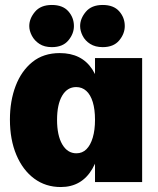

<svg xmlns="http://www.w3.org/2000/svg" viewBox="-20 -734 636 774"><path d="M225 20Q164 20 118 -14Q72 -48 46 -109.5Q20 -171 20 -252Q20 -327 43 -387.5Q66 -448 110.5 -484Q155 -520 221 -520Q309 -520 352 -454.5Q395 -389 395 -258Q395 -126 352 -53Q309 20 225 20ZM288 -116Q312 -116 328.5 -132.5Q345 -149 354 -179.5Q363 -210 363 -251Q363 -293 354 -322.5Q345 -352 328 -367.5Q311 -383 287 -383Q251 -383 230.5 -348Q210 -313 210 -251Q210 -188 231 -152Q252 -116 288 -116ZM363 0V-500H553V0ZM98 -629Q98 -659 121 -686.5Q144 -714 189 -714Q233 -714 255.5 -688.5Q278 -663 278 -629Q278 -598 255.5 -571Q233 -544 189 -544Q159 -544 139 -557Q119 -570 108.5 -590Q98 -610 98 -629ZM303 -629Q303 -659 326 -686.5Q349 -714 394 -714Q438 -714 460.5 -688.5Q483 -663 483 -629Q483 -598 460.5 -571Q438 -544 394 -544Q364 -544 343.5 -557Q323 -570 313 -590Q303 -610 303 -629Z"/></svg>

Font: Moderustic ExtraBold
Style: Regular
Weight: 800
Designer: Tural Alisoy
Foundry: TAFT Foundry
Version: Version 2.120